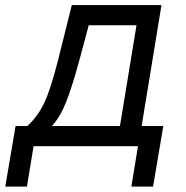

<svg xmlns="http://www.w3.org/2000/svg" viewBox="-73 -565 718 742"><path d="M-52.6 156.2 -12.8 -78.1H32.7Q72.4 -114 97.3 -166Q122.2 -218 150.6 -329.5L204.5 -545.5H551.1L474.4 -78.1H558.2L518.5 156.2H434.7L460.2 0H56.8L31.2 156.2ZM127.8 -78.1H390.6L454.5 -467.3H269.9L233 -329.5Q206.3 -231.5 183.1 -172.2Q159.8 -112.9 127.8 -78.1Z"/></svg>

Font: Karasuma Gothic
Style: Italic
Weight: 400
Italic angle: -9.39999°
Designer: Rasmus Andersson / Ryoko Nishizuka
Foundry: Genbu
Version: Version 1.00